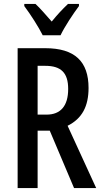

<svg xmlns="http://www.w3.org/2000/svg" viewBox="-20 -960 520 980"><path d="M198 -780H289C310 -824 353 -889 383 -929V-940H327C295 -909 276 -889 244 -850C214 -884 185 -918 161 -940H104V-929C137 -885 177 -822 198 -780ZM211 -714H70V0H172V-293H234L358 0H471L325 -318C400 -355 432 -419 432 -511C432 -646 362 -714 211 -714ZM211 -624C291 -624 328 -589 328 -506C328 -419 289 -375 218 -375H172V-624Z"/></svg>

Font: Noto Sans Bengali ExtraCondensed Medium
Style: Regular
Weight: 500
Width: 2
Designer: Joana Ranito - Universal Thirst; Jelle Bosma - Monotype Design Team
Foundry: Universal Thirst ehf.
Version: Version 3.000